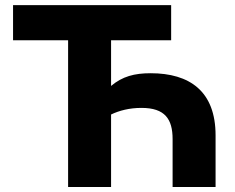

<svg xmlns="http://www.w3.org/2000/svg" viewBox="-20 -748 939 768"><path d="M582.5 -455.1C517.6 -455.1 469.7 -442.4 424.3 -404.3V-586.9H664.6V-727.5H32.2V-586.9H252.4V0H424.3V-290C457 -305.7 497.6 -316.4 545.9 -316.4C640.1 -316.4 670.4 -271.5 670.4 -191.4V0H842.3V-206.5C842.3 -383.3 738.3 -455.1 582.5 -455.1Z"/></svg>

Font: Inter ExtraBold
Style: Regular
Weight: 800
Designer: Rasmus Andersson
Foundry: rsms
Version: Version 4.001;git-9221beed3